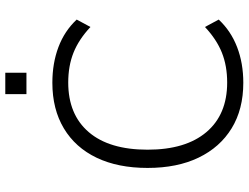

<svg xmlns="http://www.w3.org/2000/svg" viewBox="-127 -804 940 726"><g transform="rotate(-90 343.0 -441.0)"><path d="M393 9Q293 9 221 -35Q149 -79 110 -160Q71 -241 71 -353Q71 -465 109.5 -545.5Q148 -626 220.5 -669.5Q293 -713 393 -713Q467 -713 528 -690Q589 -667 632 -621L604 -569Q557 -613 507 -633Q457 -653 394 -653Q273 -653 206.5 -575.5Q140 -498 140 -353Q140 -209 206.5 -130.5Q273 -52 394 -52Q457 -52 507 -72Q557 -92 604 -136L632 -84Q589 -38 528 -14.5Q467 9 393 9ZM350 -811V-891H431V-811Z"/></g></svg>

Font: Nunito Sans 10pt Light
Style: Regular
Weight: 300
Designer: Vernon Adams
Foundry: Vernon Adams
Version: Version 3.101;gftools[0.9.27]